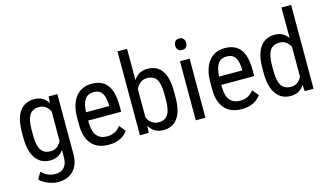

<svg xmlns="http://www.w3.org/2000/svg" viewBox="-103 -1101 2854 1659"><g transform="rotate(-15 1323.5 -271.0)"><path d="M47.4 -288.1Q47.4 -411.6 92.3 -474.9Q137.2 -538.1 223.6 -538.1Q304.2 -538.1 346.2 -469.2L350.6 -528.3H428.7V4.9Q428.7 103 378.4 155.5Q328.1 208 238.3 208Q199.2 208 150.6 188.7Q102.1 169.4 77.6 141.1L112.8 81.5Q166.5 134.3 231.4 134.3Q339.4 134.3 342.3 16.6V-52.2Q300.3 9.8 223.1 9.8Q141.1 9.8 95.2 -52Q49.3 -113.8 47.4 -229.5ZM133.8 -238.8Q133.8 -149.9 159.9 -108.2Q186 -66.4 245.6 -66.4Q310.1 -66.4 342.3 -132.3V-396.5Q308.6 -461.4 246.6 -461.4Q187 -461.4 160.6 -419.7Q134.3 -377.9 133.8 -291.5Z M746.1 9.8Q647.5 9.8 594.7 -49.1Q542 -107.9 541 -221.7V-285.6Q541 -403.8 592.5 -470.9Q644 -538.1 736.3 -538.1Q829.1 -538.1 875 -479Q920.9 -419.9 921.9 -294.9V-238.3H627V-226.1Q627 -141.1 658.9 -102.5Q690.9 -64 751 -64Q789.1 -64 818.1 -78.4Q847.2 -92.8 872.6 -124L917.5 -69.3Q861.3 9.8 746.1 9.8ZM736.3 -463.9Q682.6 -463.9 656.7 -427Q630.9 -390.1 627.4 -312.5H835.4V-324.2Q832 -399.4 808.3 -431.6Q784.7 -463.9 736.3 -463.9Z M1408.2 -238.8Q1408.2 -115.2 1363.8 -52.7Q1319.3 9.8 1234.9 9.8Q1150.9 9.8 1108.9 -62.5L1104.5 0H1025.9V-750H1111.8V-470.2Q1154.3 -538.1 1233.9 -538.1Q1320.8 -538.1 1364.3 -476.6Q1407.7 -415 1408.2 -291ZM1322.3 -288.1Q1322.3 -381.8 1296.1 -421.6Q1270 -461.4 1211.4 -461.4Q1144.5 -461.4 1111.8 -389.2V-137.7Q1144 -66.4 1212.4 -66.4Q1271 -66.4 1296.4 -107.4Q1321.8 -148.4 1322.3 -234.9Z M1611.8 0H1525.4V-528.3H1611.8ZM1618.7 -668.5Q1618.7 -646.5 1606.4 -631.8Q1594.2 -617.2 1569.3 -617.2Q1544.9 -617.2 1532.7 -631.8Q1520.5 -646.5 1520.5 -668.5Q1520.5 -690.4 1532.7 -705.6Q1544.9 -720.7 1569.3 -720.7Q1593.8 -720.7 1606.2 -705.3Q1618.7 -689.9 1618.7 -668.5Z M1936.5 9.8Q1837.9 9.8 1785.2 -49.1Q1732.4 -107.9 1731.4 -221.7V-285.6Q1731.4 -403.8 1783 -470.9Q1834.5 -538.1 1926.8 -538.1Q2019.5 -538.1 2065.4 -479Q2111.3 -419.9 2112.3 -294.9V-238.3H1817.4V-226.1Q1817.4 -141.1 1849.4 -102.5Q1881.3 -64 1941.4 -64Q1979.5 -64 2008.5 -78.4Q2037.6 -92.8 2063 -124L2107.9 -69.3Q2051.8 9.8 1936.5 9.8ZM1926.8 -463.9Q1873 -463.9 1847.2 -427Q1821.3 -390.1 1817.9 -312.5H2025.9V-324.2Q2022.5 -399.4 1998.8 -431.6Q1975.1 -463.9 1926.8 -463.9Z M2197.8 -288.1Q2197.8 -410.2 2243.4 -474.1Q2289.1 -538.1 2374.5 -538.1Q2450.2 -538.1 2492.7 -476.6V-750H2579.1V0H2500L2495.6 -56.6Q2453.1 9.8 2374 9.8Q2292 9.8 2245.4 -54Q2198.7 -117.7 2197.8 -233.9ZM2284.2 -238.8Q2284.2 -149.9 2310.5 -108.2Q2336.9 -66.4 2396.5 -66.4Q2460.9 -66.4 2492.7 -131.3V-397.9Q2459.5 -461.4 2397 -461.4Q2337.4 -461.4 2311 -419.7Q2284.7 -377.9 2284.2 -291.5Z"/></g></svg>

Font: TypoPRO Roboto
Style: Regular
Weight: 400
Designer: Google
Version: Version 2.136; 2016